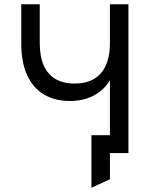

<svg xmlns="http://www.w3.org/2000/svg" viewBox="-20 -720 722 903"><path d="M410 163V-84H546V0H497V123ZM497 0V-343Q479 -312 451 -290Q423 -268 387.2 -256.5Q351.5 -245 310 -245Q237.5 -245 186 -276Q134.5 -307 107.2 -367.5Q80 -428 80 -516V-700H167V-517Q167 -455 185.5 -412.8Q204 -370.5 240.5 -348.8Q277 -327 331 -327Q371.5 -327 402.5 -339.2Q433.5 -351.5 454.5 -375.5Q475.5 -399.5 486.2 -435Q497 -470.5 497 -517V-700H584V0Z"/></svg>

Font: Undotted
Style: Regular
Weight: 400
Designer: Delve Withrington, Dave Bailey, Thomas Jockin
Foundry: Delve Fonts LLC
Version: Version 4.000